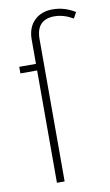

<svg xmlns="http://www.w3.org/2000/svg" viewBox="-85 -783 474 827"><g transform="rotate(-10 152.0 -369.5)"><path d="M206.1 -738.8Q258.3 -738.8 304.2 -710L290 -684.1Q248.5 -708 209 -708Q128.9 -708 128.9 -622.1V0H95.2V-491.2H22V-520H95.2V-626Q95.2 -678.2 125.5 -708.5Q155.8 -738.8 206.1 -738.8Z"/></g></svg>

Font: Fira Sans Compressed UltraLight
Style: Regular
Weight: 200
Width: 1
Designer: Carrois Corporate & Edenspiekermann AG
Foundry: Carrois Corporate GbR & Edenspiekermann AG
Version: Version 4.203;PS 004.203;hotconv 1.0.88;makeotf.lib2.5.64775